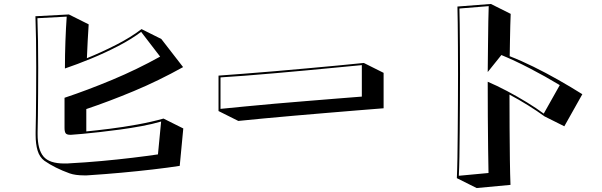

<svg xmlns="http://www.w3.org/2000/svg" viewBox="-20 -825 3040 970"><path d="M888 13Q830 22 753 31Q676 40 593.5 47.5Q511 55 434 60Q426 61 418.5 61Q411 61 404 61Q361 61 332 51Q257 24 204 -13Q180 -31 170 -64Q160 -97 160 -143V-159Q161 -190 161.5 -241.5Q162 -293 162.5 -356.5Q163 -420 163 -486Q163 -557 162 -624Q161 -691 159 -743L328 -752L428 -702Q425 -661 423 -618Q421 -575 419 -531Q493 -561 566.5 -598.5Q640 -636 695 -678L795 -628L905 -486Q781 -417 656.5 -365Q532 -313 416 -274V-161Q467 -166 535 -174.5Q603 -183 674.5 -196Q746 -209 806 -226L906 -176ZM794 -211Q750 -198 696 -188Q642 -178 587 -170.5Q532 -163 482 -157.5Q432 -152 394.5 -148.5Q357 -145 339 -144H335Q317 -144 311.5 -152Q306 -160 306 -179V-331Q423 -370 547.5 -422Q672 -474 789 -539L693 -664Q644 -627 577.5 -592.5Q511 -558 440.5 -529Q370 -500 308 -479Q308 -548 310.5 -616Q313 -684 317 -741L169 -733Q171 -684 172 -618.5Q173 -553 173 -484Q173 -419 172.5 -355.5Q172 -292 171.5 -241Q171 -190 170 -159V-147Q170 -70 199.5 -34.5Q229 1 305 1Q312 1 319 1Q326 1 333 0Q410 -4 492.5 -11.5Q575 -19 649.5 -28Q724 -37 778 -45Z M1918 -278Q1861 -274 1787 -267.5Q1713 -261 1630.5 -254.5Q1548 -248 1466 -240.5Q1384 -233 1311.5 -226.5Q1239 -220 1184 -214L1084 -264V-443Q1138 -447 1211 -452.5Q1284 -458 1365.5 -465Q1447 -472 1529.5 -479.5Q1612 -487 1686.5 -494Q1761 -501 1818 -507L1918 -457ZM1808 -496Q1754 -491 1682 -484Q1610 -477 1529 -469.5Q1448 -462 1368 -455Q1288 -448 1217 -442.5Q1146 -437 1094 -434V-275Q1145 -280 1216 -287Q1287 -294 1367 -301Q1447 -308 1528 -314.5Q1609 -321 1681.5 -327Q1754 -333 1808 -337Z M2288 75Q2290 33 2291 -27Q2292 -87 2292.5 -157.5Q2293 -228 2293.5 -303Q2294 -378 2294 -451Q2294 -525 2293.5 -591Q2293 -657 2292.5 -709.5Q2292 -762 2291 -792L2460 -805L2560 -755Q2559 -731 2558 -695.5Q2557 -660 2556.5 -624.5Q2556 -589 2555.5 -565Q2555 -541 2555 -541Q2612 -519 2675 -488Q2738 -457 2801.5 -421Q2865 -385 2922 -349L2831 -187L2731 -237Q2694 -264 2647.5 -293Q2601 -322 2554 -347Q2554 -264 2554.5 -178.5Q2555 -93 2556 -17.5Q2557 58 2559 109L2388 125ZM2808 -395Q2735 -439 2658 -479Q2581 -519 2513 -547L2444 -461Q2445 -535 2445.5 -600Q2446 -665 2447 -715.5Q2448 -766 2449 -794L2301 -782Q2302 -754 2302.5 -703.5Q2303 -653 2303.5 -588Q2304 -523 2304 -451Q2304 -379 2303.5 -305Q2303 -231 2302.5 -161.5Q2302 -92 2301 -34Q2300 24 2298 63L2448 49Q2447 1 2446 -74.5Q2445 -150 2444.5 -238Q2444 -326 2444 -412Q2489 -393 2541 -365.5Q2593 -338 2642 -308Q2691 -278 2727 -251Z"/></svg>

Font: Rampart One
Style: Regular
Weight: 400
Designer: Fontworks Inc.
Foundry: Fontworks Inc.
Version: Version 1.100